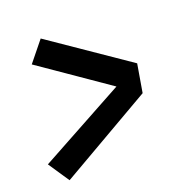

<svg xmlns="http://www.w3.org/2000/svg" viewBox="-120 -717 726 757"><g transform="rotate(-20 243.5 -339.0)"><path d="M46 -57 -13 -145 346 -341 62 -537 130 -621 454 -399 434 -281Z"/></g></svg>

Font: Iosevka Curly Heavy
Style: Italic
Weight: 900
Italic angle: -9°
Monospace: yes
Designer: Belleve Invis
Foundry: Belleve Invis
Version: Version 22.1.2; ttfautohint (v1.8.4)